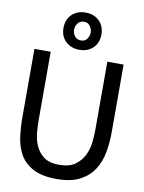

<svg xmlns="http://www.w3.org/2000/svg" viewBox="-122 -1274 1024 1365"><g transform="rotate(10 390.5 -591.5)"><path d="M246.2 -1057.5Q246.2 -1118.8 284.4 -1155.6Q322.5 -1192.5 383.8 -1192.5Q443.8 -1192.5 481.9 -1155Q520 -1117.5 520 -1057.5Q520 -997.5 481.9 -960.6Q443.8 -923.8 383.8 -923.8Q323.8 -923.8 285 -960.6Q246.2 -997.5 246.2 -1057.5ZM322.5 -1058.8Q322.5 -1033.8 338.1 -1012.5Q353.8 -991.2 383.8 -991.2Q412.5 -991.2 427.5 -1012.5Q442.5 -1033.8 442.5 -1058.8Q442.5 -1082.5 427.5 -1104.4Q412.5 -1126.2 383.8 -1126.2Q353.8 -1126.2 338.1 -1105Q322.5 -1083.8 322.5 -1058.8ZM383.8 8.8Q277.5 8.8 214.4 -25Q151.2 -58.8 119.4 -113.8Q87.5 -168.8 78.1 -239.4Q68.8 -310 68.8 -383.8V-875H186.2V-383.8Q186.2 -346.2 190 -296.2Q193.8 -246.2 212.5 -201.2Q231.2 -156.2 271.2 -125Q311.2 -93.8 383.8 -93.8Q458.8 -93.8 500.6 -125Q542.5 -156.2 563.8 -201.2Q585 -246.2 590 -296.2Q595 -346.2 595 -383.8V-875H712.5V-383.8Q712.5 -310 699.4 -239.4Q686.2 -168.8 650.6 -113.8Q615 -58.8 550.6 -25Q486.2 8.8 383.8 8.8Z"/></g></svg>

Font: Abordage
Style: Regular
Weight: 400
Designer: Ange Degheest & Eugénie Bidaut
Foundry: Velvetyne Type Foundry
Version: Version 1.000;FEAKit 1.0